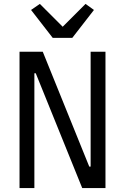

<svg xmlns="http://www.w3.org/2000/svg" viewBox="-20 -963 640 983"><path d="M401 0H520V-698H444V-110H437L199 -698H80V0H156V-588H163ZM350 -769 461 -912 418 -943 301 -826 184 -943 139 -912 250 -769Z"/></svg>

Font: IBM Mono
Style: Regular
Weight: 400
Monospace: yes
Designer: Mike Abbink, Paul van der Laan, Pieter van Rosmalen
Foundry: Bold Monday
Version: Version 2.3